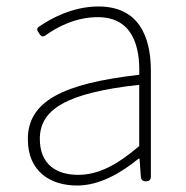

<svg xmlns="http://www.w3.org/2000/svg" viewBox="-20 -560 576 593"><path d="M446 -255V-341C446 -448 408 -540 284 -540C205 -540 137 -503 101 -478C92 -472 94 -467 100 -458C106 -448 111 -444 121 -451C157 -477 214 -507 282 -507C391 -507 413 -414 410 -329C173 -302 66 -247 66 -130C66 -30 136 13 218 13C288 13 354 -26 408 -70H411L415 -14C416 -4 421 0 431 0C441 0 446 -5 446 -15V-170ZM410 -250V-203V-109C341 -50 284 -20 221 -20C157 -20 103 -50 103 -131C103 -220 181 -273 410 -298Z"/></svg>

Font: GenSenRounded2 TW EL
Style: Regular
Weight: 250
Version: Version 2.100;PS 2.1;hotconv 16.6.51;makeotf.lib2.5.65220 DE